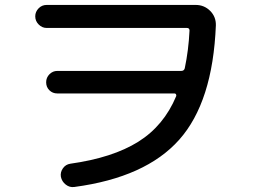

<svg xmlns="http://www.w3.org/2000/svg" viewBox="-20 -740 1040 790"><path d="M171.9 -625Q153.3 -625 139.2 -639.2Q125 -653.3 125 -672.9Q125 -691.4 138.7 -705.6Q152.3 -719.7 171.9 -719.7H785.2Q820.3 -719.7 844.7 -695.3Q869.1 -670.9 868.2 -635.7Q855.5 -320.3 717.3 -165Q579.1 -9.8 286.1 29.3Q266.6 32.2 250.5 19.5Q234.4 6.8 230.5 -12.7Q227.5 -31.2 238.8 -47.4Q250 -63.5 269.5 -66.4Q443.4 -90.8 548.8 -156.7Q654.3 -222.7 705.1 -344.7Q706.1 -348.6 704.1 -352.1Q702.1 -355.5 698.2 -355.5H215.8Q196.3 -355.5 183.1 -368.7Q169.9 -381.8 169.9 -401.4Q169.9 -420.9 183.6 -434.6Q197.3 -448.2 215.8 -448.2H725.6Q737.3 -448.2 740.2 -459Q755.9 -533.2 759.8 -614.3Q759.8 -625 749 -625Z"/></svg>

Font: Rounded-X Mgen+ 1m medium
Style: Regular
Weight: 500
Designer: [Source Han Sans]
Ryoko NISHIZUKA  (kana & ideographs); Paul D. Hunt (Latin, Greek & Cyrillic); Wenlong ZHANG  (bopomofo
Version: Version 1.059.20150602